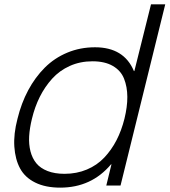

<svg xmlns="http://www.w3.org/2000/svg" viewBox="-20 -859 785 889"><path d="M556.2 -309.1Q569.8 -364.3 569.6 -410.6Q569.3 -457 554.4 -494.6Q539.6 -532.2 502.4 -553.7Q465.3 -575.2 408.2 -575.2Q351.1 -575.2 303.2 -553.7Q255.4 -532.2 221.4 -494.6Q187.5 -457 164.3 -410.6Q141.1 -364.3 127.9 -309.1Q117.2 -265.6 115 -228.3Q112.8 -190.9 121.1 -158.4Q129.4 -126 148.2 -103Q167 -80.1 200.2 -67.1Q233.4 -54.2 278.8 -54.2Q335 -54.2 382.1 -74Q429.2 -93.8 462.6 -129.2Q496.1 -164.6 519.3 -209.5Q542.5 -254.4 556.2 -309.1ZM745.1 -838.9 538.1 0H472.2L496.1 -98.1H494.1Q403.3 9.8 258.8 9.8Q190.4 9.8 143.1 -13.7Q95.7 -37.1 73 -79.1Q50.3 -121.1 46.4 -179.9Q42.5 -238.8 61 -309.1Q78.6 -381.3 110.6 -441.2Q142.6 -501 187.3 -545.7Q231.9 -590.3 291.5 -615.2Q351.1 -640.1 419.9 -640.1Q554.2 -640.1 600.1 -529.8H602.1L679.2 -838.9Z"/></svg>

Font: Sinkin Sans 300 Light Italic
Style: Regular
Weight: 300
Italic angle: -112°
Designer: Keith Bates
Foundry: K-Type
Version: Sinkin Sans (version 1.0)  by Keith Bates   •   © 2014   www